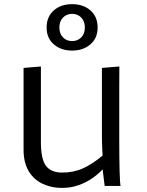

<svg xmlns="http://www.w3.org/2000/svg" viewBox="-20 -890 706 919"><path d="M550.8 -472.2V-228Q550.8 -30.3 557.1 0H481L471.2 -79.1Q412.1 -17.1 334 2.9Q306.6 9.8 270.3 9.3Q233.9 8.8 199.2 -3.9Q164.6 -16.6 140.6 -40.5Q90.8 -90.3 92.8 -179.7V-564.9L175.8 -571.8V-209Q175.8 -131.8 198.2 -98.6Q221.7 -64.5 276.4 -64Q331.1 -63.5 377 -84.2Q422.9 -105 471.2 -145.5L469.2 -181.2Q467.8 -204.6 467.8 -247.6V-564.9L551.3 -571.8Q550.8 -518.6 550.8 -472.2ZM325.2 -647.9Q272.9 -647.9 238.8 -676.8Q203.1 -706.5 203.1 -758.3Q203.1 -811 238.8 -841.3Q272.5 -870.1 325.2 -870.1Q377.9 -870.1 411.6 -841.3Q447.3 -811 447.3 -758.3Q447.3 -706.5 411.6 -676.8Q377.4 -647.9 325.2 -647.9ZM325.2 -693.4Q351.6 -693.4 368.9 -710.9Q386.2 -728.5 386.2 -758.3Q386.2 -788.1 368.9 -805.9Q351.6 -823.7 325.2 -823.7Q298.8 -823.7 281.5 -805.9Q264.2 -788.1 264.2 -758.3Q264.2 -728.5 281.5 -710.9Q298.8 -693.4 325.2 -693.4Z"/></svg>

Font: Duru Sans
Style: Regular
Weight: 400
Designer: Onur Yazõcõgil
Foundry: Onur Yazõcõgil
Version: Version 1.002